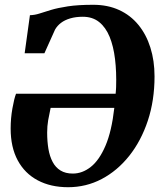

<svg xmlns="http://www.w3.org/2000/svg" viewBox="-20 -771 688 802"><path d="M83 -548.5 105 -707.5Q125 -708 145 -714.5Q165 -721 193 -729.5Q221 -738 263.5 -744.5Q306 -751 369.5 -751Q430 -751 477.5 -729.2Q525 -707.5 558 -667.2Q591 -627 608.2 -572.2Q625.5 -517.5 625.5 -452Q625.5 -351.5 597.5 -267Q569.5 -182.5 519.8 -120Q470 -57.5 404.8 -23.2Q339.5 11 264.5 11Q191.5 11 137.5 -17.8Q83.5 -46.5 54 -101.2Q24.5 -156 24.5 -234Q24.5 -277 31.8 -318Q39 -359 47 -379.5H463Q463.5 -384 463.8 -388.5Q464 -393 464.5 -398Q465 -403 465 -407.5Q467 -470.5 460.5 -524.2Q454 -578 437.8 -617.5Q421.5 -657 394 -679Q366.5 -701 326 -701Q296.5 -701 273.5 -694.2Q250.5 -687.5 234.8 -675.5Q219 -663.5 210 -647.5L165.5 -548.5ZM457.5 -320.5H191.5Q185.5 -293.5 181.2 -268.8Q177 -244 177 -217.5Q177 -180.5 182.2 -149.2Q187.5 -118 199.8 -94.8Q212 -71.5 232.8 -58.8Q253.5 -46 284 -46Q324 -46 359.2 -73.8Q394.5 -101.5 420.5 -162Q446.5 -222.5 457.5 -320.5Z"/></svg>

Font: Merriweather 36pt ExtraBold
Style: Italic
Weight: 800
Italic angle: -7.8°
Version: Version 2.101